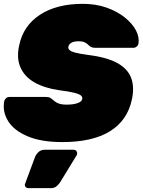

<svg xmlns="http://www.w3.org/2000/svg" viewBox="-24 -730 743 1000"><path d="M301 10Q191 10 120 -20Q49 -50 18.5 -99Q-12 -148 -2 -203Q0 -212 7.5 -218.5Q15 -225 24 -225H214Q230 -225 237.5 -220.5Q245 -216 254 -208Q262 -201 271.5 -195.5Q281 -190 294 -187.5Q307 -185 323 -185Q357 -185 379 -192.5Q401 -200 404 -213Q407 -225 397 -233Q387 -241 360 -247.5Q333 -254 285 -260Q208 -271 156 -300.5Q104 -330 82.5 -379Q61 -428 76 -494Q97 -596 184 -653Q271 -710 407 -710Q475 -710 530.5 -690.5Q586 -671 625.5 -639.5Q665 -608 684 -572Q703 -536 697 -503Q696 -494 688 -487.5Q680 -481 672 -481H472Q458 -481 450.5 -485Q443 -489 435 -497Q431 -502 419 -508.5Q407 -515 386 -515Q361 -515 348 -507.5Q335 -500 332 -487Q330 -478 337.5 -470Q345 -462 367.5 -456Q390 -450 434 -444Q532 -432 586.5 -402Q641 -372 659 -324.5Q677 -277 663 -212Q640 -103 549 -46.5Q458 10 301 10ZM124 250Q114 250 108.5 242.5Q103 235 107 226L158 89Q163 75 176 62.5Q189 50 209 50H360Q368 50 373 55.5Q378 61 378 68Q378 73 375 79L290 218Q284 228 272 239Q260 250 240 250Z"/></svg>

Font: Rubik Black
Style: Italic
Weight: 900
Italic angle: -12°
Designer: Hubert and Fischer
Foundry: Hubert and Fischer
Version: Version 2.300;gftools[0.9.30]